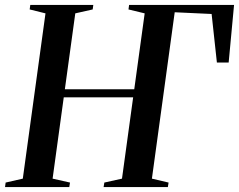

<svg xmlns="http://www.w3.org/2000/svg" viewBox="-32 -763 974 783"><path d="M-11.5 0 -9 -18.5 61 -34.5 153.5 -708.5 89 -724.5 91.5 -743H348.5L346 -724.5L275 -708.5L232.5 -399H515.5L558 -708.5L492 -724.5L494.5 -743H922.5L900.5 -508H852.5L831 -706L680.5 -713L587.5 -34.5L655.5 -18.5L652.5 0H390.5L393.5 -18.5L465.5 -34.5L511 -366H228L182.5 -34.5L253.5 -18.5L250.5 0Z"/></svg>

Font: Merriweather 144pt Medium
Style: Italic
Weight: 500
Italic angle: -7.8°
Version: Version 2.101